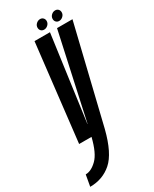

<svg xmlns="http://www.w3.org/2000/svg" viewBox="-304 -746 832 1034"><g transform="rotate(-30 112.0 -229.0)"><path d="M-8.5 0 60.5 -600H156.5L84 -71H85L200.5 -600H296.5L151.5 0Q118 131.5 62.2 180.5Q6.5 229.5 -72 229.5L-59.5 159.5Q-24.5 159.5 11 124.5Q46.5 90 68.5 0ZM137 -627.5Q125 -627.5 117.8 -635Q110.5 -642.5 110.5 -654Q110.5 -668 121.2 -678Q132 -688 145.5 -688Q156.5 -688 164 -680.5Q171.5 -673 171.5 -661.5Q171.5 -647.5 160.8 -637.5Q150 -627.5 137 -627.5ZM230.5 -627.5Q219 -627.5 211.8 -635Q204.5 -642.5 204.5 -654Q204.5 -668 215 -678Q225.5 -688 239 -688Q250.5 -688 257.8 -680.5Q265 -673 265 -661.5Q265 -647.5 254.2 -637.5Q243.5 -627.5 230.5 -627.5Z"/></g></svg>

Font: Anybody UltraCondensed Medium
Style: Italic
Weight: 500
Width: 1
Italic angle: -10°
Designer: Tyler Finck
Foundry: Etcetera Type Company
Version: Version 1.010; ttfautohint (v1.8.3) -l 8 -r 50 -G 200 -x 14 